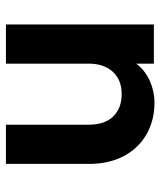

<svg xmlns="http://www.w3.org/2000/svg" viewBox="32 -544 529 632"><g transform="rotate(-90 296.0 -228.5)"><path d="M302 -92Q349 -92 376 -122Q403 -152 402 -205V-473H531V14H402V-44Q380 -15 345.5 0.5Q311 16 274 16Q215 16 169 -10.5Q123 -37 97.5 -85.5Q72 -134 72 -199V-473H201V-201Q201 -148 228 -120Q255 -92 302 -92Z"/></g></svg>

Font: SUITE ExtraBold
Style: Regular
Weight: 800
Designer: Sun
Foundry: Sun
Version: Version 2.040